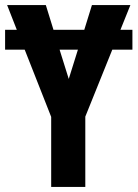

<svg xmlns="http://www.w3.org/2000/svg" viewBox="-20 -734 540 754"><path d="M181 0H315V-276L421 -539H500V-617H453L492 -714H341L311 -617H190L160 -714H8L46 -617H0V-539H77L181 -275ZM250 -424 214 -539H286Z"/></svg>

Font: Noto Sans Mono ExtraCondensed ExtraBold
Style: Regular
Weight: 800
Width: 2
Designer: Monotype Design Team
Foundry: Monotype Imaging Inc.
Version: Version 2.014